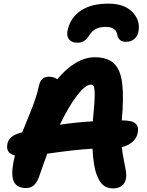

<svg xmlns="http://www.w3.org/2000/svg" viewBox="-20 -1000 807 1056"><path d="M575.2 -980Q660.2 -980 704.3 -937.7Q748.5 -895.5 743.2 -837.9Q739.7 -804.2 720.5 -787.1Q701.2 -770 672.9 -770Q632.3 -770 625 -808.1Q618.7 -852.1 561 -852.1Q500 -852.1 473.1 -809.1Q459.5 -786.6 444.3 -775.9Q429.2 -765.1 407.2 -765.1Q371.6 -765.1 357.7 -786.4Q343.8 -807.6 354 -842.8Q370.6 -905.8 426.8 -942.9Q482.9 -980 575.2 -980ZM601.1 36.1Q570.8 36.1 550 20.3Q529.3 4.4 515.1 -30.8Q493.7 -80.6 488.8 -182.1Q400.4 -177.7 240.2 -154.8Q224.6 -114.7 195.8 -30.8Q183.6 3.4 166.7 18.8Q149.9 34.2 124 34.2Q74.2 34.2 56.9 0.5Q39.6 -33.2 54.2 -109.9Q55.7 -115.2 58.1 -127.2Q60.5 -139.2 62 -145Q9.8 -157.7 21 -210Q28.8 -250.5 86.9 -268.1Q89.4 -268.6 94.5 -270Q99.6 -271.5 102.1 -272Q110.8 -294.9 135.3 -354Q159.7 -413.1 172.9 -451.4Q186 -489.7 193.8 -526.9Q199.7 -553.7 212.9 -565.9Q226.1 -578.1 249 -578.1Q276.9 -578.1 294.9 -564Q342.3 -621.6 395.3 -653.3Q448.2 -685.1 501 -685.1Q572.3 -685.1 608.2 -649.7Q644 -614.3 652.6 -537.1Q661.1 -460 649.9 -338.9V-337.9Q705.6 -337.9 724.9 -321Q744.1 -304.2 737.8 -271Q732.9 -241.7 709.5 -220.5Q686 -199.2 649.9 -190.9Q653.3 -156.7 661.1 -119.1Q668.9 -81.5 672.6 -58.8Q676.3 -36.1 672.9 -19Q662.6 36.1 601.1 36.1ZM479 -534.2Q449.7 -534.2 404.3 -475.6Q358.9 -417 309.1 -314Q395.5 -327.1 491.2 -333V-341.8Q497.6 -407.7 499.8 -443.8Q502 -480 500.2 -501.2Q498.5 -522.5 493.9 -528.3Q489.3 -534.2 479 -534.2Z"/></svg>

Font: Shantell Sans Bouncy
Style: Bold Italic
Weight: 700
Italic angle: -11.31°
Designer: Stephen Nixon, Anya Danilova, Shantell Martin
Foundry: Arrow Type
Version: Version 1.006;[9816181b4]